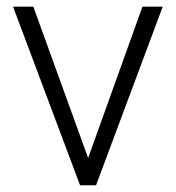

<svg xmlns="http://www.w3.org/2000/svg" viewBox="-20 -548 521 568"><path d="M240.7 -80.6 401.4 -528.3H461.4L264.2 0H216.8L18.6 -528.3H78.6Z"/></svg>

Font: RobotoDraft Light
Style: Regular
Weight: 300
Version: Version 2.001151; 2014